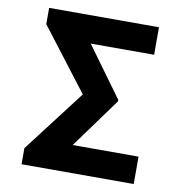

<svg xmlns="http://www.w3.org/2000/svg" viewBox="-81 -800 835 876"><g transform="rotate(10 336.5 -362.0)"><path d="M595.9 -126.8H290.8L459.5 -358.7V-366.1L291.5 -596.9H585.2V-724.4H76.3V-649.1L296.2 -362.2L76.3 -74.6V0H595.9Z"/></g></svg>

Font: Karasuma Gothic
Style: Bold
Weight: 700
Designer: Rasmus Andersson / Ryoko Nishizuka
Foundry: Genbu
Version: Version 1.00